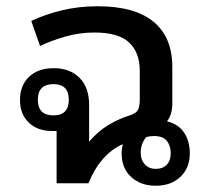

<svg xmlns="http://www.w3.org/2000/svg" viewBox="-20 -586 663 614"><path d="M587 -96Q587 -49 557 -20.5Q527 8 478 8Q430 8 399.5 -20Q369 -48 369 -95Q369 -110 373 -125Q338 -110 310 -78.5Q282 -47 263 0H161V-167Q154 -167 147 -167Q100 -167 72 -194Q44 -221 44 -266Q44 -313 73 -340.5Q102 -368 152 -368Q203 -368 234 -337.5Q265 -307 265 -250V-134H266Q292 -165 325.5 -185.5Q359 -206 395 -217Q416 -224 421.5 -235Q427 -246 427 -269V-359Q427 -418 393 -450Q359 -482 282 -482Q235 -482 190.5 -469.5Q146 -457 108 -439L80 -519Q124 -540 178 -553Q232 -566 292 -566Q411 -566 471 -516.5Q531 -467 531 -372V-254Q531 -239 527 -224Q523 -209 514 -198Q551 -189 569 -161.5Q587 -134 587 -96ZM151 -217Q200 -217 200 -267Q200 -317 151 -317Q101 -317 101 -267Q101 -217 151 -217ZM478 -46Q501 -46 513.5 -59.5Q526 -73 526 -96Q526 -120 513.5 -135.5Q501 -151 472 -151Q466 -151 459 -150Q452 -149 447 -147Q430 -126 430 -97Q430 -75 443 -60.5Q456 -46 478 -46Z"/></svg>

Font: Noto Sans Thai Looped Medium
Style: Regular
Weight: 500
Designer: Sasikarn Vongin, Ben Mitchell
Foundry: The Fontpad Ltd
Version: Version 1.001; ttfautohint (v1.8.4.7-5d5b)